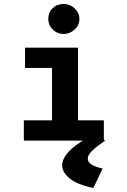

<svg xmlns="http://www.w3.org/2000/svg" viewBox="-20 -708 640 967"><path d="M100 0V-102H242V-366H106V-468H373V-102H503V0ZM301 -537Q268 -537 245.5 -559.5Q223 -582 223 -612Q223 -645 245 -666.5Q267 -688 301 -688Q332 -688 356 -665.5Q380 -643 380 -612Q380 -582 356 -559.5Q332 -537 301 -537ZM497 141 450 239Q367 221 330 190Q293 159 293 124Q293 87 336 46Q379 5 456 -31L510 0Q470 27 446 49.5Q422 72 422 91Q422 109 441.5 121Q461 133 497 141Z"/></svg>

Font: Inconsolata Expanded ExtraBold
Style: Regular
Weight: 800
Width: 7
Monospace: yes
Designer: Raph Levien, Cyreal, Brenton Simpson
Foundry: Raph Levien, Cyreal, Google
Version: Version 3.001; ttfautohint (v1.8.2.53-6de2)